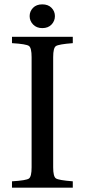

<svg xmlns="http://www.w3.org/2000/svg" viewBox="-20 -861 389 881"><path d="M35 0V-29Q101 -33 113 -42Q125 -51 125 -93V-599Q125 -641 113 -650Q101 -659 35 -663V-692H314V-663Q249 -658 236.5 -649.5Q224 -641 224 -599V-93Q224 -51 236.5 -42.5Q249 -34 314 -29V0ZM174 -732Q148 -732 132 -748.5Q116 -765 116 -787Q116 -809 131.5 -825Q147 -841 174 -841Q201 -841 216.5 -825Q232 -809 232 -787Q232 -765 216.5 -748.5Q201 -732 174 -732Z"/></svg>

Font: Heuristica
Style: Regular
Weight: 400
Version: Version 1.0.1 ; ttfautohint (v1.4.1)